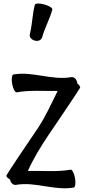

<svg xmlns="http://www.w3.org/2000/svg" viewBox="-20 -1000 501 1075"><path d="M216 -791C230 -844 259 -893 273 -947C275 -955 255 -968 228 -975C201 -983 177 -982 175 -973C161 -920 161 -863 147 -809C143 -794 155 -778 174 -773C193 -767 211 -775 216 -791ZM70 35C178 16 285 69 393 50C401 49 405 25 400 -3C395 -30 384 -52 375 -50C296 -36 216 -45 136 -43C168 -114 209 -181 253 -246C312 -333 411 -479 428 -508C431 -513 425 -523 413 -533C412 -536 412 -537 412 -538C409 -558 393 -571 378 -568C270 -549 163 -602 55 -583C47 -582 43 -558 48 -531C53 -503 64 -482 73 -483C149 -497 226 -489 303 -491C268 -420 235 -348 195 -287C134 -197 21 -30 16 -17C14 -12 22 -3 36 5C39 24 55 38 70 35Z"/></svg>

Font: Nupuram Condensed Medium
Style: Regular
Weight: 500
Width: 3
Designer: Santhosh Thottingal (santhosh.thottingal@gmail.com)
Foundry: SMC
Version: Version 1.000